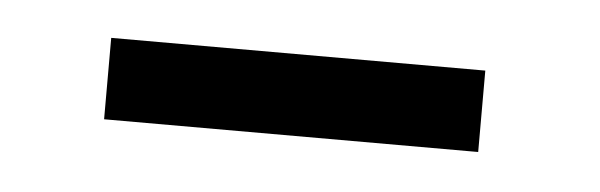

<svg xmlns="http://www.w3.org/2000/svg" viewBox="-23 -357 403 129"><g transform="rotate(5 178.0 -292.5)"><path d="M48.8 -265.5H301.1V-320.4H48.8Z"/></g></svg>

Font: SaysetthaMai Thin
Style: Regular
Weight: 100
Designer: John M. Durdin
Foundry: Lao Script for Windows
Version: Version 1.101